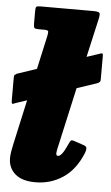

<svg xmlns="http://www.w3.org/2000/svg" viewBox="-76 -817 510 880"><g transform="rotate(5 179.0 -377.5)"><path d="M-7.5 -463 83 -493.5 116 -642.5Q120 -660.5 119.5 -667.8Q119 -675 101.5 -675H76Q60.5 -675 56 -678.5Q51.5 -682 51.5 -698V-760Q51.5 -773 55.5 -776.5Q59.5 -780 72.5 -780H315.5Q343 -780 346.2 -773.2Q349.5 -766.5 344.5 -744.5L304.5 -568L362 -587Q370 -590.5 374.2 -590.2Q378.5 -590 378.5 -578.5V-474Q378.5 -464.5 376.8 -461.2Q375 -458 367 -453L271.5 -421L208.5 -138.5Q207.5 -134 206.2 -127Q205 -120 205 -116Q205 -104.5 213.5 -104.5Q231.5 -104.5 256.5 -162Q262.5 -176 266.5 -179.5Q270.5 -183 283.5 -178.5L327.5 -163.5Q339.5 -159.5 340.2 -151.2Q341 -143 336 -129Q304 -50.5 247.5 -12.8Q191 25 120.5 25Q59 25 27.2 -2.8Q-4.5 -30.5 -4.5 -75.5Q-4.5 -90 -1.2 -108.5Q2 -127 5 -140L50.5 -346L-4.5 -327.5Q-12 -323 -15.8 -324.5Q-19.5 -326 -19.5 -337V-442.5Q-19.5 -454 -16.8 -456.5Q-14 -459 -7.5 -463Z"/></g></svg>

Font: Besley* Narrow Fatface
Style: Italic
Weight: 900
Width: 4
Italic angle: -13°
Designer: Owen Earl
Foundry: indestructible type*
Version: Version 3.000; ttfautohint (v1.8.3)